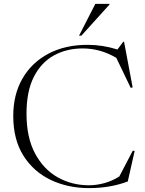

<svg xmlns="http://www.w3.org/2000/svg" viewBox="-20 -955 746 985"><path d="M436 -4.5Q475 -4.5 515.2 -15.5Q555.5 -26.5 592 -49.5L661 -181.5H671L635.5 -24Q545 10 437.5 10Q328 10 239.8 -32.2Q151.5 -74.5 99.8 -157Q48 -239.5 48 -360Q48 -470.5 95.5 -552.5Q143 -634.5 228.8 -679.8Q314.5 -725 429 -725Q507.5 -725 582.5 -701L612 -740.5H616.5L660.5 -506.5L650.5 -504.5L576.5 -658.5Q532 -684 490 -695.2Q448 -706.5 404 -706.5Q322 -706.5 256.8 -670.8Q191.5 -635 153.8 -561Q116 -487 116 -372Q116 -249.5 159.8 -167.8Q203.5 -86 276.2 -45.2Q349 -4.5 436 -4.5ZM385.5 -772 469 -935H541.5V-931.5L397.5 -772Z"/></svg>

Font: Newsreader Display Light
Style: Regular
Weight: 300
Designer: Hugues Gentile
Foundry: Production Type
Version: Version 1.001